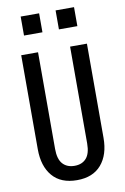

<svg xmlns="http://www.w3.org/2000/svg" viewBox="-101 -988 685 1056"><g transform="rotate(-10 241.5 -460.0)"><path d="M242 10Q152 10 105 -45Q58 -100 58 -195V-720H152V-180Q152 -123 176 -96.5Q200 -70 242 -70Q284 -70 307.5 -96.5Q331 -123 331 -179V-720H425V-194Q425 -100 378 -45Q331 10 242 10ZM287 -824V-930H390V-824ZM92 -824V-930H195V-824Z"/></g></svg>

Font: Instrument Sans Condensed Medium
Style: Regular
Weight: 500
Width: 3
Designer: Rodrigo Fuenzalida
Foundry: fragTYPE
Version: Version 1.000;gftools[0.9.28]